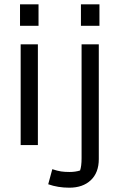

<svg xmlns="http://www.w3.org/2000/svg" viewBox="-20 -674 555 892"><path d="M73 -654H159V-554H73ZM356 -654H442V-554H356ZM76 -468H156V0H76ZM204 182 223 112Q247 120 264 122.5Q281 125 303 125Q330 125 352 118Q359 98 359 61V-468H439V65Q439 128 402 163Q365 198 302 198Q249 198 204 182Z"/></svg>

Font: Athiti Medium
Style: Regular
Weight: 500
Designer: CadsonDemak Team
Foundry: CadsonDemak
Version: Version 1.033